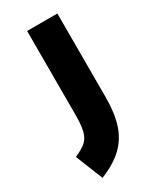

<svg xmlns="http://www.w3.org/2000/svg" viewBox="-193 -532 727 879"><g transform="rotate(-30 170.5 -92.5)"><path d="M75 285 17 141Q57 124 77 106Q97 88 104.5 57Q112 26 112 -28V-470H272V-28Q272 57 252.5 116Q233 175 190 215.5Q147 256 75 285Z"/></g></svg>

Font: Changa ExtraBold
Style: Regular
Weight: 800
Designer: Eduardo Rodriguez Tunni
Foundry: Eduardo Rodriguez Tunni
Version: Version 3.002; ttfautohint (v1.8.2)